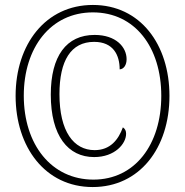

<svg xmlns="http://www.w3.org/2000/svg" viewBox="-20 -745 747 775"><path d="M354 10C544 10 664 -148 664 -358C664 -566 546 -725 355 -725C164 -725 43 -566 43 -358C43 -152 162 10 354 10ZM357 -20C188 -20 76 -161 76 -359C76 -552 184 -695 355 -695C525 -695 631 -554 631 -358C631 -162 525 -20 357 -20ZM360 -111C444 -111 489 -165 489 -205C489 -217 485 -225 476 -231C458 -181 425 -139 362 -139C277 -139 220 -215 220 -365C220 -500 266 -576 360 -576C437 -576 463 -523 463 -465C480 -466 491 -483 491 -506C491 -555 448 -604 362 -604C248 -604 185 -519 185 -363C185 -196 255 -111 360 -111Z"/></svg>

Font: Noto Serif Hebrew Condensed ExtraLight
Style: Regular
Weight: 200
Width: 3
Designer: Monotype Design Team
Foundry: Monotype Imaging Inc.
Version: Version 2.004